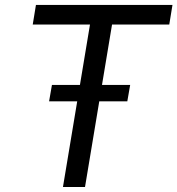

<svg xmlns="http://www.w3.org/2000/svg" viewBox="-20 -747 709 767"><path d="M110.8 -649.1 123.6 -727.3H669L656.2 -649.1H427.6L319.6 0H231.5L339.5 -649.1ZM176.1 -342.3 187.5 -407.7H500L488.6 -342.3Z"/></svg>

Font: Inter UI
Style: Italic
Weight: 400
Italic angle: -9.39999°
Designer: Rasmus Andersson
Foundry: rsms
Version: 3.2;8d6f07862